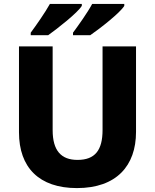

<svg xmlns="http://www.w3.org/2000/svg" viewBox="-20 -951 792 981"><path d="M615 -921V-931H451C427 -886 381 -822 353 -784V-771H441C492 -806 594 -886 615 -921ZM398 -921V-931H235C210 -886 165 -822 137 -784V-771H226C275 -806 377 -886 398 -921ZM675 -277V-714H504V-287C504 -184 466 -134 376 -134C292 -134 249 -182 249 -286V-714H77V-275C77 -95 180 10 373 10C575 10 675 -104 675 -277Z"/></svg>

Font: Noto Sans Myanmar UI ExtraBold
Style: Regular
Weight: 800
Designer: Monotype Design Team
Foundry: Monotype Imaging Inc.
Version: Version 2.103